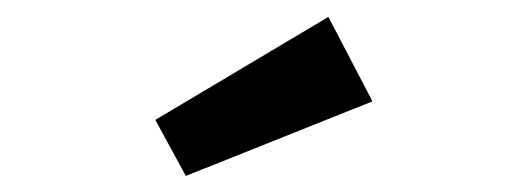

<svg xmlns="http://www.w3.org/2000/svg" viewBox="-20 -842 640 233"><path d="M378.5 -821.5 432 -719 205.5 -628.5 168.5 -696.5Z"/></svg>

Font: Fira Code Light SemiBold
Style: Regular
Weight: 600
Monospace: yes
Version: Version 5.002